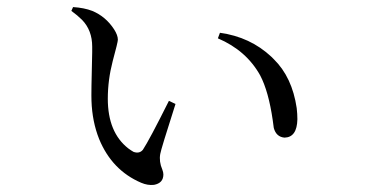

<svg xmlns="http://www.w3.org/2000/svg" viewBox="-20 -516 1040 540"><path d="M237.3 -232.4Q236.3 -250 239.3 -369.1Q239.3 -377.9 239.3 -384.8Q239.3 -430.7 210.9 -460Q198.2 -472.7 180.7 -485.4L185.5 -496.1Q216.8 -494.1 239.3 -485.4Q277.3 -469.7 300.8 -433.6Q311.5 -417 311.5 -404.3Q311.5 -397.5 296.9 -343.8Q283.2 -291 283.2 -238.3Q283.2 -143.6 340.8 -98.6Q348.6 -92.8 355.5 -88.9Q372.1 -83 381.8 -94.7Q399.4 -121.1 455.1 -232.4L473.6 -223.6Q432.6 -95.7 430.7 -83Q426.8 -61.5 436.5 -39.1Q439.5 -31.2 439.5 -25.4Q439.5 -1 413.1 3.9Q395.5 5.9 377 -2Q294.9 -37.1 258.8 -125Q239.3 -173.8 237.3 -232.4ZM711.9 -303.7Q672.9 -374 592.8 -408.2L598.6 -423.8Q683.6 -412.1 743.2 -356.4Q747.1 -352.5 750 -349.6Q801.8 -298.8 814.5 -211.9Q816.4 -195.3 816.4 -180.7Q815.4 -129.9 780.3 -128.9Q756.8 -130.9 750 -156.2Q749 -163.1 747.1 -177.7Q735.4 -258.8 711.9 -303.7Z"/></svg>

Font: GenYoMin JP Regular
Style: Regular
Weight: 400
Version: Version 1.001;PS 1;hotconv 16.6.51;makeotf.lib2.5.65220 DEVE